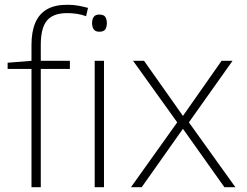

<svg xmlns="http://www.w3.org/2000/svg" viewBox="-20 -785 1034 805"><path d="M273 -496H151V0H112V-496H12V-522L112 -530V-596Q112 -652 128 -689.5Q144 -727 177 -746Q210 -765 262 -765Q289 -765 309.5 -761Q330 -757 349 -752L341 -717Q323 -724 302.5 -727Q282 -730 262 -730Q203 -730 177 -699Q151 -668 151 -597V-530H273Z M416 -530V0H377V-530ZM396 -724Q415 -724 421.5 -714Q428 -704 428 -688Q428 -672 421.5 -662Q415 -652 396 -652Q380 -652 373 -662Q366 -672 366 -688Q366 -704 373 -714Q380 -724 396 -724Z M723 -272 538 -530H584L747 -299L909 -530H955L772 -272L967 0H921L747 -245L574 0H529Z"/></svg>

Font: Noto Sans Hebrew ExtraLight
Style: Regular
Weight: 250
Designer: Monotype Design Team
Foundry: Monotype Imaging Inc.
Version: Version 2.003